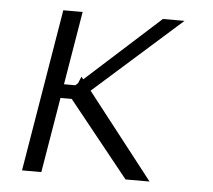

<svg xmlns="http://www.w3.org/2000/svg" viewBox="-44 -575 691 622"><g transform="rotate(5 302.0 -264.0)"><path d="M200.3 -528.4 160.5 -289.8H197.4L205.6 -297.2L214.8 -319.2L221.2 -311.1L461.3 -528.4H531.6L248.2 -276.6L464.1 0H386L189.6 -244.7H153.1L112.2 0H49.4L137.4 -528.4Z"/></g></svg>

Font: Inter Extra Light  BETA
Style: Italic
Weight: 200
Italic angle: 9.39999°
Designer: Rasmus Andersson
Foundry: rsms
Version: Version 3.011;git-f93a4a705